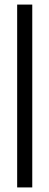

<svg xmlns="http://www.w3.org/2000/svg" viewBox="-20 -680 216 839"><path d="M55 139V-660H121V139Z"/></svg>

Font: Bricolage Grotesque 48pt Condensed ExtraBold Light
Style: Regular
Weight: 300
Version: Version 1.000;gftools[0.9.30]